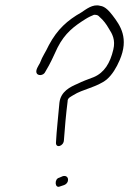

<svg xmlns="http://www.w3.org/2000/svg" viewBox="-20 -717 489 727"><path d="M118 -442C121 -429 145 -429 152 -446C173 -481 179 -497 198 -537C226 -592 261 -618 304 -645C315 -652 326 -657 336 -661C347 -661 351 -660 358 -652C371 -641 383 -625 392 -609C405 -589 418 -566 409 -529C397 -478 375 -442 335 -425C311 -416 292 -409 274 -400C246 -388 210 -371 205 -328C201 -280 194 -221 192 -178C190 -154 221 -163 222 -186C225 -229 230 -286 236 -333C235 -347 251 -352 258 -357C292 -379 348 -387 384 -416C405 -434 421 -461 433 -489C469 -572 436 -620 406 -659C395 -673 379 -693 359 -695C331 -703 305 -681 288 -670C235 -640 197 -606 165 -546C151 -516 142 -507 131 -478C125 -467 115 -453 118 -442ZM204 -44C185 -40 187 -2 207 -11L222 -16C245 -24 242 -56 218 -50Z"/></svg>

Font: Stray Cat
Style: UltCnObl
Weight: 400
Version: Version 1.0